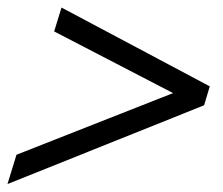

<svg xmlns="http://www.w3.org/2000/svg" viewBox="-61 -468 581 501"><path d="M440.7 -244.8 428.6 -205.4 80.3 -386 99.5 -448.3 486.4 -242.7 471.6 -193.3 -41.5 12.3 -18 -64.2Z"/></svg>

Font: Newsreader Text
Style: Italic
Weight: 400
Italic angle: -17°
Designer: Hugues Gentile
Foundry: Production Type
Version: Version 1.001